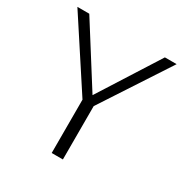

<svg xmlns="http://www.w3.org/2000/svg" viewBox="-154 -784 874 909"><g transform="rotate(30 282.5 -330.0)"><path d="M251.6 0V-291.6L11 -660H76L282.1 -333.8L489.4 -660H553.6L312.8 -291.6V0Z"/></g></svg>

Font: Panamera Thin
Style: Regular
Weight: 100
Designer: Bastien Sozeau
Foundry: NBR — Bastien Sozeau
Version: Version 3.003;gftools[0.9.33]